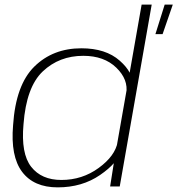

<svg xmlns="http://www.w3.org/2000/svg" viewBox="-20 -805 766 829"><path d="M651 -657.5H682L726 -785H691ZM455.5 0H497L635 -785H591.5L473 -111ZM229 4Q334.5 4 412.2 -49.5Q490 -103 499 -152L488 -192Q477 -131.5 406 -79.8Q335 -28 245 -28Q159 -28 114.5 -85Q70 -142 81.5 -268.5Q93.5 -429.5 164.8 -496.8Q236 -564 339.5 -564Q429.5 -564 482.2 -512.8Q535 -461.5 525 -401L548.5 -440.5Q557.5 -489.5 497 -543Q436.5 -596.5 331.5 -596.5Q208.5 -596.5 128.2 -517.5Q48 -438.5 36.5 -264.5Q25 -130 75.5 -63Q126 4 229 4Z"/></svg>

Font: Anybody SemiExpanded ExtraLight
Style: Italic
Weight: 250
Width: 6
Italic angle: -10°
Version: Version 1.113;gftools[0.9.25]